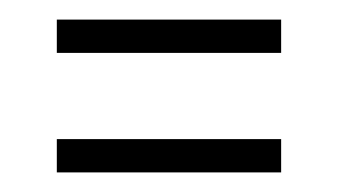

<svg xmlns="http://www.w3.org/2000/svg" viewBox="-20 -462 345 196"><path d="M38 -442H267V-408H38ZM38 -320H267V-286H38Z"/></svg>

Font: TypoPRO Bebas Neue
Style: Regular
Weight: 400
Designer: Ryoichi Tsunekawa
Foundry: Ryoichi Tsunekawa
Version: Version 001.003